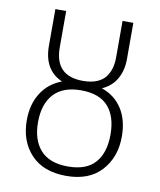

<svg xmlns="http://www.w3.org/2000/svg" viewBox="-80 -747 684 822"><g transform="rotate(10 262.5 -336.5)"><path d="M349.1 -384.8Q407.2 -364.7 438.2 -315.9Q469.2 -267.1 469.2 -195.8Q469.2 -106 415.8 -47.4Q362.3 11.2 263.2 11.2Q164.1 11.2 110.1 -46.1Q56.2 -103.5 56.2 -194.8Q56.2 -263.2 87.2 -312.7Q118.2 -362.3 175.8 -383.8Q94.2 -419.4 94.2 -524.9V-684.1H141.1V-525.9Q141.1 -401.9 263.2 -401.9Q297.9 -401.9 322.8 -411.9Q347.7 -421.9 361.1 -439.9Q374.5 -458 380.4 -479Q386.2 -500 386.2 -525.9V-684.1H433.1V-524.9Q433.1 -477.5 412.1 -440.4Q391.1 -403.3 349.1 -384.8ZM263.2 -29.8Q343.3 -29.8 381.6 -73.2Q419.9 -116.7 419.9 -195.8Q419.9 -274.9 381.3 -317.9Q342.8 -360.8 263.2 -360.8Q184.6 -360.8 144.8 -317.1Q105 -273.4 105 -194.8Q105 -116.7 144.5 -73.2Q184.1 -29.8 263.2 -29.8Z"/></g></svg>

Font: Fira Sans Compressed ExtraLight
Style: Regular
Weight: 250
Width: 1
Designer: Carrois Corporate & Edenspiekermann AG
Foundry: Carrois Corporate GbR & Edenspiekermann AG
Version: Version 4.203;PS 004.203;hotconv 1.0.88;makeotf.lib2.5.64775